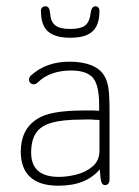

<svg xmlns="http://www.w3.org/2000/svg" viewBox="-20 -580 442 610"><path d="M295 -228Q284 -229 276 -229Q268 -229 262 -229Q256 -229 249 -229Q193 -229 156 -222.5Q119 -216 98 -202Q46 -169 46 -98Q46 -45 76 -17.5Q106 10 165 10Q210 10 242.5 -3Q275 -16 297 -42Q299 -9 302.5 -0.5Q306 8 313 8Q321 8 324.5 3Q328 -2 328 -10V-226Q328 -276 324.5 -299.5Q321 -323 312 -338Q299 -361 270.5 -372.5Q242 -384 201 -384Q164 -384 134 -373.5Q104 -363 78 -340Q72 -334 72 -327Q72 -321 76.5 -316.5Q81 -312 87 -312Q93 -312 100 -318Q119 -337 146 -346.5Q173 -356 205 -356Q256 -356 275.5 -332.5Q295 -309 295 -247ZM296 -199V-101Q296 -70 274.5 -51.5Q253 -33 223 -25.5Q193 -18 167 -18Q79 -18 79 -95Q79 -134 94 -157Q109 -180 144 -190Q179 -200 239 -200Q266 -201 274 -200Q282 -199 296 -199ZM268 -539Q265 -511 251 -499.5Q237 -488 203 -488Q170 -488 155.5 -499.5Q141 -511 139 -539Q138 -550 134.5 -555Q131 -560 124 -560Q118 -560 114 -556Q110 -552 110 -546Q110 -516 119.5 -497Q129 -478 150 -469Q171 -460 203 -460Q236 -460 256.5 -469Q277 -478 286.5 -497Q296 -516 296 -546Q296 -552 292.5 -556Q289 -560 283 -560Q271 -560 268 -539Z"/></svg>

Font: Beiruti ExtraLight
Style: Regular
Weight: 250
Designer: Arlette Boutros
Foundry: Boutros
Version: Version 1.41